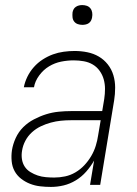

<svg xmlns="http://www.w3.org/2000/svg" viewBox="-20 -729 540 757"><path d="M181 8Q159 8 138 5.5Q117 3 98 -4.5Q79 -12 63 -24.5Q47 -37 37.5 -54.5Q28 -72 26 -93.5Q24 -115 27 -136Q31 -161 42 -185Q53 -209 71.5 -227.5Q90 -246 114 -258.5Q138 -271 162 -278.5Q186 -286 211 -288.5Q236 -291 260 -291H383L391 -339Q394 -359 394 -378.5Q394 -398 389 -416Q384 -434 373 -449.5Q362 -465 346 -474.5Q330 -484 310.5 -487.5Q291 -491 271 -491Q246 -491 221 -486Q196 -481 173.5 -467.5Q151 -454 134.5 -431.5Q118 -409 114 -385H74Q78 -406 88 -426.5Q98 -447 113.5 -464.5Q129 -482 148.5 -494.5Q168 -507 188.5 -514.5Q209 -522 231 -525Q253 -528 274 -528Q300 -528 324.5 -523Q349 -518 369.5 -506Q390 -494 405 -475Q420 -456 427 -432.5Q434 -409 434 -383.5Q434 -358 430 -333L375 0H335L351 -96Q338 -73 320 -52.5Q302 -32 279 -18Q256 -4 231 2Q206 8 181 8ZM194 -29Q215 -29 236.5 -33.5Q258 -38 277.5 -49.5Q297 -61 312.5 -77.5Q328 -94 339.5 -113.5Q351 -133 357.5 -154Q364 -175 367 -196L377 -255H260Q240 -255 220 -253Q200 -251 180 -245.5Q160 -240 141 -231Q122 -222 106 -207.5Q90 -193 80 -174Q70 -155 67 -135Q64 -118 66.5 -101.5Q69 -85 77.5 -72Q86 -59 100 -50.5Q114 -42 129 -37Q144 -32 161 -30.5Q178 -29 194 -29ZM305 -631Q295 -631 286.5 -634Q278 -637 272.5 -644Q267 -651 266 -660.5Q265 -670 266 -680Q267 -686 270 -692Q273 -698 279 -702Q285 -706 291.5 -707.5Q298 -709 304 -709Q314 -709 322.5 -706Q331 -703 336.5 -696Q342 -689 343.5 -679.5Q345 -670 343 -660Q342 -654 339 -648Q336 -642 330.5 -638Q325 -634 318 -632.5Q311 -631 305 -631Z"/></svg>

Font: Iosevka Extralight Oblique
Style: Regular
Weight: 200
Italic angle: -9°
Monospace: yes
Designer: Belleve Invis
Foundry: Belleve Invis
Version: Version 32.5.0; ttfautohint (v1.8.4)